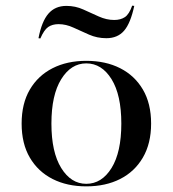

<svg xmlns="http://www.w3.org/2000/svg" viewBox="-20 -640 604 671"><path d="M281.5 11.3Q214.5 11.3 163.7 -14.5Q112.9 -40.3 84.3 -89.1Q55.6 -137.9 55.6 -208.1Q55.6 -278.2 84.3 -327Q112.9 -375.8 163.7 -401.6Q214.5 -427.4 281.5 -427.4Q349.2 -427.4 400 -401.6Q450.8 -375.8 479.4 -327Q508.1 -278.2 508.1 -208.1Q508.1 -138.7 479.4 -89.5Q450.8 -40.3 400 -14.5Q349.2 11.3 281.5 11.3ZM281.5 2.4Q335.5 2.4 369.8 -52.8Q404 -108.1 404 -208.1Q404 -308.1 369.8 -363.3Q335.5 -418.5 281.5 -418.5Q228.2 -418.5 194 -363.3Q159.7 -308.1 159.7 -208.1Q159.7 -108.1 194 -52.8Q228.2 2.4 281.5 2.4ZM351.6 -506.5Q319.4 -506.5 291.1 -519Q262.9 -531.5 236.7 -543.5Q210.5 -555.6 184.7 -555.6Q162.9 -555.6 148.4 -545.6Q133.9 -535.5 121 -505.6L114.5 -506.5Q125.8 -565.3 149.2 -592.3Q172.6 -619.4 212.1 -619.4Q243.5 -619.4 271 -606.9Q298.4 -594.4 325.4 -582.3Q352.4 -570.2 379 -570.2Q401.6 -570.2 416.5 -580.2Q431.5 -590.3 441.9 -620.2L449.2 -619.4Q436.3 -558.9 413.7 -532.7Q391.1 -506.5 351.6 -506.5Z"/></svg>

Font: Playfair 144pt SemiExpanded SemiBold
Style: Regular
Weight: 600
Width: 6
Designer: Claus Eggers Sørensen
Foundry: Claus Eggers Sørensen
Version: Version 2.203